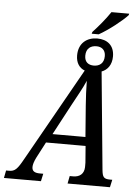

<svg xmlns="http://www.w3.org/2000/svg" viewBox="-104 -987 740 1034"><g transform="rotate(5 265.5 -470.0)"><path d="M363 -825 360 -815H398C450 -844 521 -900 550 -932L552 -940H456C430 -901 393 -857 363 -825ZM-43 0H157L166 -41H148C119 -41 105 -50 105 -72C105 -85 110 -102 121 -124L166 -210H380L387 -120V-96C386 -60 363 -41 328 -41H309L301 0H530L539 -41H527C492 -41 486 -52 482 -89L431 -617C463 -629 485 -658 485 -703C485 -764 445 -792 393 -792C337 -792 292 -759 292 -692C292 -651 311 -625 340 -614L58 -113C25 -53 12 -41 -19 -41H-35ZM386 -645C358 -645 336 -659 336 -694C336 -734 361 -750 392 -750C419 -750 441 -735 441 -701C441 -661 416 -645 386 -645ZM197 -258 286 -425C316 -481 337 -516 356 -560C356 -524 359 -467 362 -427L375 -258Z"/></g></svg>

Font: Noto Serif ExtraCondensed
Style: Italic
Weight: 400
Width: 2
Italic angle: -12°
Designer: Monotype Design Team
Foundry: Monotype Imaging Inc.
Version: Version 2.014